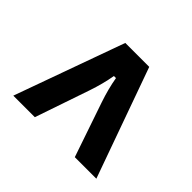

<svg xmlns="http://www.w3.org/2000/svg" viewBox="-116 -918 788 788"><g transform="rotate(45 278.0 -524.0)"><path d="M37 -285 209 -763H348L519 -285H394L313 -522Q293 -581 284 -634H272Q263 -581 243 -522L162 -285Z"/></g></svg>

Font: Open Sauce Sans
Style: Bold
Weight: 700
Designer: Alfredo Marco Pradil
Foundry: Creative Sauce Fz LLC
Version: Version 1.477